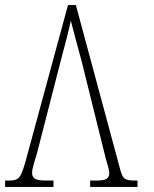

<svg xmlns="http://www.w3.org/2000/svg" viewBox="-22 -734 606 754"><path d="M299 -492Q285 -543 274 -584.5Q263 -626 256 -653Q251 -627 240.5 -586.5Q230 -546 219 -505L124 -135Q119 -118 111.5 -93Q104 -68 104 -55Q104 -40 115 -32.5Q126 -25 159 -25H188V0H-2V-25H15Q33 -25 43.5 -30Q54 -35 61.5 -51Q69 -67 78 -99L245 -714H276L451 -65Q458 -39 468.5 -32Q479 -25 507 -25H518V0H332V-25H355Q387 -25 397 -32Q407 -39 407 -55Q407 -66 400.5 -87Q394 -108 390 -125Z"/></svg>

Font: Noto Serif Condensed ExtraLight
Style: Regular
Weight: 200
Width: 3
Designer: Monotype Design Team
Foundry: Monotype Imaging Inc.
Version: Version 2.013; ttfautohint (v1.8.4.7-5d5b)